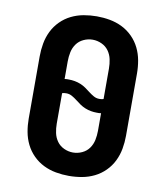

<svg xmlns="http://www.w3.org/2000/svg" viewBox="-84 -813 768 890"><g transform="rotate(10 300.0 -367.5)"><path d="M300 8Q269 8 238.5 2.5Q208 -3 180.5 -16.5Q153 -30 131 -52Q109 -74 95.5 -101.5Q82 -129 76.5 -159.5Q71 -190 71 -221V-514Q71 -545 76.5 -575.5Q82 -606 95.5 -633.5Q109 -661 131 -683Q153 -705 180.5 -718.5Q208 -732 238.5 -737.5Q269 -743 300 -743Q331 -743 361.5 -737.5Q392 -732 419.5 -718.5Q447 -705 469 -683Q491 -661 504.5 -633.5Q518 -606 523.5 -575.5Q529 -545 529 -514V-221Q529 -190 523.5 -159.5Q518 -129 504.5 -101.5Q491 -74 469 -52Q447 -30 419.5 -16.5Q392 -3 361.5 2.5Q331 8 300 8ZM377 -368Q382 -368 387 -368.5Q392 -369 397 -371V-514Q397 -536 392.5 -557.5Q388 -579 375.5 -596.5Q363 -614 342.5 -623.5Q322 -633 300 -633Q278 -633 257.5 -623.5Q237 -614 224.5 -596.5Q212 -579 207.5 -557.5Q203 -536 203 -514V-431Q208 -432 213 -432Q218 -432 223 -432Q237 -432 251 -429.5Q265 -427 278.5 -421.5Q292 -416 303.5 -408Q315 -400 326.5 -391Q338 -382 350.5 -375Q363 -368 377 -368ZM300 -102Q322 -102 342.5 -111.5Q363 -121 375.5 -138.5Q388 -156 392.5 -177.5Q397 -199 397 -221V-304Q392 -303 387 -303Q382 -303 377 -303Q363 -303 349 -305.5Q335 -308 321.5 -313.5Q308 -319 296.5 -327Q285 -335 273.5 -344Q262 -353 249.5 -360Q237 -367 223 -367Q218 -367 213 -366.5Q208 -366 203 -364V-221Q203 -199 207.5 -177.5Q212 -156 224.5 -138.5Q237 -121 257.5 -111.5Q278 -102 300 -102Z"/></g></svg>

Font: Iosevka SS04 XBd Ex
Style: Regular
Weight: 800
Width: 7
Monospace: yes
Designer: Belleve Invis
Foundry: Belleve Invis
Version: Version 19.0.0; ttfautohint (v1.8.4)